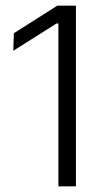

<svg xmlns="http://www.w3.org/2000/svg" viewBox="-20 -659 368 679"><path d="M248.5 0H186.5V-576H180L27 -479.5L29 -541.5L182.5 -639H248.5Z"/></svg>

Font: Anek Malayalam Light
Style: Regular
Weight: 300
Version: Version 1.003